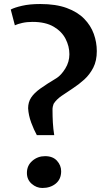

<svg xmlns="http://www.w3.org/2000/svg" viewBox="-20 -927 528 956"><path d="M163.5 -254Q148.5 -281 135.2 -317Q122 -353 120 -388Q120 -418 135 -441Q150 -464 181.5 -486.5Q213 -509 261.5 -538Q284.5 -552.5 305 -585.5Q325.5 -618.5 325.5 -657Q325.5 -696.5 306.5 -733.5Q287.5 -770.5 247 -794.2Q206.5 -818 142 -818Q114 -818 90.8 -812.8Q67.5 -807.5 54 -801L33.5 -879.5Q52 -889.5 89.8 -898.2Q127.5 -907 180.5 -907Q258.5 -907 312.2 -887.2Q366 -867.5 399 -833.8Q432 -800 447 -758.2Q462 -716.5 462 -672.5Q462 -624.5 444.5 -590.2Q427 -556 399.8 -531.2Q372.5 -506.5 342.5 -487Q312.5 -467.5 286.5 -449.5Q260.5 -431.5 247 -410Q245 -405.5 243 -396.5Q241 -387.5 241.5 -377.5Q241.5 -348 243.2 -316.5Q245 -285 250 -254ZM191 9Q161.5 9 137.8 -11.8Q114 -32.5 114 -66Q114 -103 141 -126.2Q168 -149.5 204.5 -149.5Q243 -149.5 263.8 -126.5Q284.5 -103.5 284.5 -74.5Q284.5 -35 257.8 -13Q231 9 191 9Z"/></svg>

Font: Merriweather
Style: Bold
Weight: 700
Designer: Eben Sorkin
Foundry: Eben Sorkin
Version: Version 2.100; ttfautohint (v1.7.19-72a1) -l 8 -r 50 -G 200 